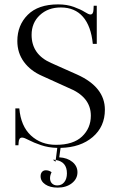

<svg xmlns="http://www.w3.org/2000/svg" viewBox="-20 -662 538 875"><path d="M333 123Q333 153 307.5 173Q282 193 243 193Q208 193 186.5 178.5Q165 164 165 141Q165 129 171.5 121.5Q178 114 189 114Q204 114 215 123Q208 137 208 150Q208 165 217 174Q226 183 241 183Q261 183 273 168Q285 153 285 128Q285 75 234 67L241 12Q201 11 167 -0.5Q133 -12 111.5 -23.5Q90 -35 81 -35Q66 -35 65 -14L64 0H50V-168H68Q75 -87 121 -44.5Q167 -2 235 -2Q314 -2 354 -40Q394 -78 394 -135Q394 -221 291 -262L172 -316Q119 -339 89 -380Q59 -421 59 -475Q59 -547 106.5 -594.5Q154 -642 245 -642Q285 -642 316.5 -630.5Q348 -619 366 -607.5Q384 -596 392 -596Q405 -596 406 -617L407 -636H421V-462H403Q395 -543 358 -585.5Q321 -628 257 -628Q199 -628 161.5 -593Q124 -558 124 -503Q124 -414 213 -375L332 -322Q458 -265 458 -162Q458 -85 402.5 -37.5Q347 10 256 12L250 55Q287 57 310 76Q333 95 333 123ZM221 66Q230 66 234 67L233 75Z"/></svg>

Font: Arapey Regular-Display
Style: Regular
Weight: 400
Designer: Eduardo Rodriguez Tunni
Foundry: Eduardo Rodriguez Tunni
Version: Version 4.000